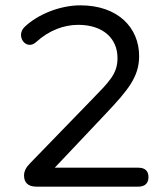

<svg xmlns="http://www.w3.org/2000/svg" viewBox="-20 -699 617 719"><path d="M117 0H498C523 0 536 -13 536 -36C536 -59 523 -71 498 -71H185L375 -272C461 -363 501 -412 501 -489C501 -595 422 -679 281 -679C204 -679 121 -645 72 -598C37 -564 78 -507 116 -542C163 -585 219 -606 273 -606C367 -606 420 -554 420 -482C420 -422 390 -394 320 -322L93 -88C78 -73 70 -58 70 -42C70 -16 84 0 117 0Z"/></svg>

Font: SN Pro Book
Style: Regular
Weight: 350
Designer: Tobias Whetton
Foundry: Supernotes
Version: Version 1.003;Glyphs 3.3 (3324)